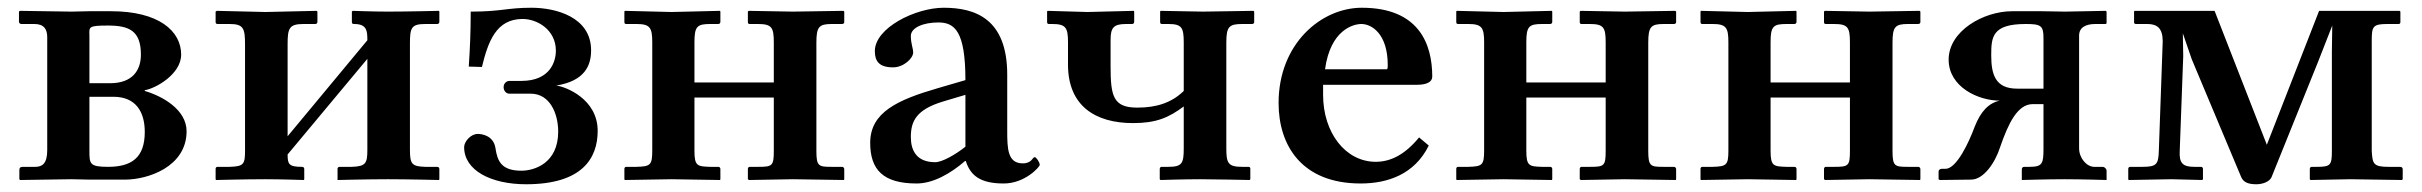

<svg xmlns="http://www.w3.org/2000/svg" viewBox="-20 -464 6256 496"><path d="M32 1 164 -1 211 0H303C362 0 462 -33 462 -125C462 -181 399 -216 354 -229V-231C381 -235 448 -272 448 -323C448 -384 390 -435 267 -435H210L164 -434L31 -436L29 -434V-407C29 -405 32 -402 35 -402H69C94 -402 102 -388 102 -368V-76C102 -41 89 -33 71 -33H39C32 -33 30 -30 30 -24V-1ZM211 -214H273C331 -214 354 -175 354 -123C354 -56 319 -33 259 -33C211 -33 211 -41 211 -75C211 -76 211 -76 211 -77ZM211 -249V-364C211 -368 211 -371 211 -374C210 -395 210 -398 259 -398C313 -398 344 -385 344 -323C344 -283 323 -249 264 -249Z M666 -433 540 -436 537 -434V-407C537 -403 539 -402 543 -402H573C609 -402 613 -391 613 -349V-75C613 -40 610 -34 573 -33H542C539 -33 537 -31 537 -28V-1L538 1C538 1 616 -1 666 -1C705 -1 765 1 765 1L766 -1V-27C766 -31 764 -33 760 -33C726 -33 723 -40 723 -65L929 -312V-77C929 -42 925 -34 888 -33H858C854 -33 852 -31 852 -28V1C852 1 931 -1 982 -1C1033 -1 1114 1 1114 1L1115 -1V-27C1115 -31 1113 -33 1109 -33H1079C1044 -34 1039 -40 1039 -77V-350C1039 -392 1042 -402 1079 -402H1109C1113 -402 1115 -404 1115 -408V-434L1114 -436C1114 -436 1033 -434 982 -434C946 -434 891 -436 891 -436L889 -434V-407C889 -403 891 -402 895 -402C928 -402 929 -384 929 -360L723 -112V-350C723 -391 727 -402 764 -402H794C798 -402 800 -404 800 -408V-434L798 -436Z M1327 -23C1276 -23 1265 -47 1260 -81C1255 -114 1225 -118 1214 -118C1196 -118 1179 -98 1179 -84C1179 -24 1248 12 1339 12C1484 12 1524 -55 1524 -126C1524 -208 1442 -240 1417 -243C1491 -255 1507 -295 1507 -334C1507 -420 1416 -444 1353 -444C1289 -444 1276 -434 1196 -434C1196 -380 1194 -337 1191 -292L1225 -291C1241 -357 1262 -415 1330 -415C1368 -415 1416 -387 1416 -333C1416 -306 1402 -255 1327 -255H1296C1289 -255 1281 -249 1281 -239C1281 -230 1287 -222 1296 -222H1351C1401 -222 1422 -170 1422 -124C1422 -42 1360 -23 1327 -23Z M1665 -355V-75C1665 -37 1660 -34 1624 -33H1598C1595 -33 1593 -31 1593 -28V-1L1594 1L1715 -1L1840 1L1841 -1V-27C1841 -31 1839 -33 1835 -33H1815C1781 -34 1774 -35 1774 -75V-212H1979V-74C1979 -35 1975 -33 1938 -33H1917C1914 -33 1912 -31 1912 -27V-1L1915 1L2029 -1L2160 1L2161 -1V-27C2161 -30 2159 -33 2155 -33H2129C2095 -33 2089 -34 2089 -74V-354C2089 -395 2096 -402 2129 -402H2155C2159 -402 2161 -404 2161 -407V-434L2159 -436L2029 -434L1914 -436L1912 -434V-407C1912 -403 1914 -402 1917 -402H1938C1974 -402 1979 -393 1979 -354V-251H1774V-355C1774 -396 1781 -402 1815 -402H1835C1839 -402 1841 -404 1841 -408V-434L1840 -436L1715 -433L1594 -436L1593 -434V-407C1593 -403 1595 -402 1598 -402H1624C1659 -402 1665 -393 1665 -355Z M2473 -48H2475C2487 -10 2513 10 2573 10C2628 10 2666 -33 2666 -38C2666 -45 2657 -58 2653 -58C2647 -58 2646 -42 2622 -42C2583 -42 2582 -80 2582 -126V-271C2582 -415 2500 -444 2418 -444C2345 -444 2240 -392 2240 -332C2240 -306 2251 -290 2287 -290C2315 -290 2339 -314 2339 -328C2339 -340 2333 -351 2333 -371C2333 -393 2366 -406 2404 -406C2446 -406 2474 -384 2474 -257L2402 -236C2299 -206 2228 -174 2228 -95C2228 -26 2261 10 2348 10C2390 10 2435 -15 2473 -48ZM2474 -85C2449 -65 2414 -45 2396 -45C2348 -45 2333 -75 2333 -110C2333 -151 2347 -181 2417 -202L2474 -219Z M3038 -354V-229C3006 -198 2967 -186 2918 -186C2856 -186 2849 -215 2849 -293V-360C2849 -392 2856 -402 2889 -402H2904C2908 -402 2910 -404 2910 -408V-434L2909 -436L2789 -433L2686 -436L2685 -434V-407C2685 -403 2687 -402 2690 -402H2698C2733 -402 2739 -393 2739 -355V-297C2739 -191 2809 -146 2907 -146C2967 -146 2999 -160 3038 -189V-81C3038 -42 3034 -33 2998 -33H2981C2978 -33 2976 -31 2976 -27V-1L2978 1C2978 1 3040 -1 3080 -1C3117 -1 3208 1 3208 1L3210 -1V-28C3210 -31 3209 -33 3205 -33H3189C3152 -33 3148 -43 3148 -81V-354C3148 -395 3155 -402 3189 -402H3214C3218 -402 3220 -404 3220 -407V-434L3218 -436L3088 -434L2978 -436L2977 -434V-407C2977 -403 2979 -402 2982 -402H2998C3033 -402 3038 -393 3038 -354Z M3646 -109C3609 -64 3572 -46 3534 -46C3456 -46 3398 -121 3398 -219V-245H3641C3665 -245 3680 -252 3680 -266C3680 -351 3645 -444 3498 -444C3393 -444 3283 -351 3283 -198C3283 -88 3343 10 3495 10C3564 10 3634 -13 3671 -88ZM3403 -285C3417 -387 3476 -402 3497 -402C3524 -402 3565 -376 3565 -296C3565 -290 3565 -287 3563 -285Z M3814 -355V-75C3814 -37 3809 -34 3773 -33H3747C3744 -33 3742 -31 3742 -28V-1L3743 1L3864 -1L3989 1L3990 -1V-27C3990 -31 3988 -33 3984 -33H3964C3930 -34 3923 -35 3923 -75V-212H4128V-74C4128 -35 4124 -33 4087 -33H4066C4063 -33 4061 -31 4061 -27V-1L4064 1L4178 -1L4309 1L4310 -1V-27C4310 -30 4308 -33 4304 -33H4278C4244 -33 4238 -34 4238 -74V-354C4238 -395 4245 -402 4278 -402H4304C4308 -402 4310 -404 4310 -407V-434L4308 -436L4178 -434L4063 -436L4061 -434V-407C4061 -403 4063 -402 4066 -402H4087C4123 -402 4128 -393 4128 -354V-251H3923V-355C3923 -396 3930 -402 3964 -402H3984C3988 -402 3990 -404 3990 -408V-434L3989 -436L3864 -433L3743 -436L3742 -434V-407C3742 -403 3744 -402 3747 -402H3773C3808 -402 3814 -393 3814 -355Z M4445 -355V-75C4445 -37 4440 -34 4404 -33H4378C4375 -33 4373 -31 4373 -28V-1L4374 1L4495 -1L4620 1L4621 -1V-27C4621 -31 4619 -33 4615 -33H4595C4561 -34 4554 -35 4554 -75V-212H4759V-74C4759 -35 4755 -33 4718 -33H4697C4694 -33 4692 -31 4692 -27V-1L4695 1L4809 -1L4940 1L4941 -1V-27C4941 -30 4939 -33 4935 -33H4909C4875 -33 4869 -34 4869 -74V-354C4869 -395 4876 -402 4909 -402H4935C4939 -402 4941 -404 4941 -407V-434L4939 -436L4809 -434L4694 -436L4692 -434V-407C4692 -403 4694 -402 4697 -402H4718C4754 -402 4759 -393 4759 -354V-251H4554V-355C4554 -396 4561 -402 4595 -402H4615C4619 -402 4621 -404 4621 -408V-434L4620 -436L4495 -433L4374 -436L4373 -434V-407C4373 -403 4375 -402 4378 -402H4404C4439 -402 4445 -393 4445 -355Z M5081 -136C5067 -98 5035 -28 5006 -28H4998C4994 -28 4988 -27 4988 -20V-1L4991 1L5072 0C5104 0 5134 -43 5147 -84C5168 -145 5192 -195 5231 -195H5259V-81C5259 -42 5257 -33 5223 -33H5209C5205 -33 5203 -30 5203 -26V1C5203 1 5270 -1 5313 -1C5356 -1 5422 1 5422 1V-24C5422 -25 5419 -33 5411 -33H5390C5371 -33 5351 -55 5351 -81V-372C5351 -393 5368 -402 5393 -402H5418C5421 -402 5422 -403 5422 -405V-434L5420 -436L5315 -434L5255 -435H5178C5104 -435 5014 -384 5014 -310C5014 -239 5091 -204 5146 -204C5118 -198 5097 -177 5081 -136ZM5259 -235H5191C5135 -235 5124 -271 5124 -321C5124 -368 5126 -402 5213 -402C5252 -402 5259 -398 5259 -366Z M5494 -436 5493 -434V-407C5493 -404 5494 -402 5498 -402H5527C5552 -402 5567 -392 5567 -357L5557 -75C5556 -39 5551 -33 5514 -33H5484C5480 -33 5478 -31 5478 -28V-1L5479 1L5590 -1L5669 1L5671 -1V-27C5671 -31 5669 -33 5666 -33H5649C5619 -33 5609 -42 5611 -75L5620 -319L5619 -378L5642 -311L5770 -6C5776 7 5788 12 5809 12C5826 12 5843 5 5848 -6L5969 -306L6005 -398L6004 -330V-74C6004 -38 6001 -33 5966 -33H5952C5949 -33 5947 -31 5947 -27V-1L5949 1L6051 -1L6185 1L6187 -1V-27C6187 -30 6185 -33 6180 -33H6150C6111 -33 6109 -41 6107 -74V-359C6107 -396 6110 -402 6148 -402H6176C6180 -402 6181 -404 6181 -407V-434L6179 -436H5971L5836 -90L5701 -436Z"/></svg>

Font: Libertinus Serif Semibold
Style: Regular
Weight: 600
Designer: Philipp H. Poll, Khaled Hosny
Foundry: Caleb Maclennan
Version: Version 7.050;RELEASE